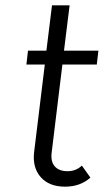

<svg xmlns="http://www.w3.org/2000/svg" viewBox="-20 -690 389 720"><path d="M287 -69 319 -24Q281 10 224 10Q164 10 132.5 -26Q101 -62 108 -120L148 -448H79L85 -500H154L175 -670H241L220 -500H349L343 -448H214L174 -120Q169 -85 185 -66.5Q201 -48 233 -48Q265 -48 287 -69Z"/></svg>

Font: Orkney Light
Style: LightItalic
Weight: 300
Designer: Samuel Oakes and Alfredo Marco Pradil
Foundry: Alfredo Marco Pradil
Version: 1.0; ttfautohint (v1.5)